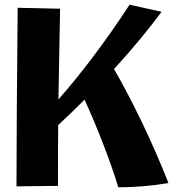

<svg xmlns="http://www.w3.org/2000/svg" viewBox="-20 -790 750 815"><path d="M339 -367Q279 -307 227 -259Q226 -169 226 -1L50 1Q50 -251 55 -757L235 -753L228 -368Q378 -538 530 -770L666 -740Q576 -619 464 -497Q524 -393 585 -265.5Q646 -138 695 -13Q589 5 482 5Q459 -72 421 -171Q383 -270 339 -367Z"/></svg>

Font: Otomanopee
Style: Regular
Weight: 400
Designer: Das Ende der Wildnis
Foundry: Gutenberg Labo
Version: Version 3.000